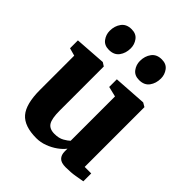

<svg xmlns="http://www.w3.org/2000/svg" viewBox="-227 -954 1102 1102"><g transform="rotate(45 324.5 -403.0)"><path d="M490 10Q453.5 10 437.8 -6Q422 -22 422 -51V-73Q407 -52.5 380.2 -33.2Q353.5 -14 320.5 -1.5Q287.5 11 253 11Q155 11 113.5 -37.5Q72 -86 72 -200V-478L25 -491V-555L213 -568H214L236 -554V-196Q236 -131 252.2 -105.5Q268.5 -80 309 -80Q345 -80 368.5 -93.5Q392 -107 403 -118V-478L341 -493V-555L539 -568H542L566 -554V-69H619V-5Q600.5 -1.5 566.8 4.2Q533 10 490 10ZM188.5 -642Q152 -642 133.5 -667Q115 -692 115 -723Q115 -762.5 135.8 -790.5Q156.5 -818.5 197.5 -818.5H198.5Q235 -818.5 253.5 -793.5Q272 -768.5 272 -737.5Q272 -698 251.5 -670Q231 -642 189.5 -642ZM433.5 -642Q397 -642 378.5 -667Q360 -692 360 -723Q360 -762.5 380.8 -790.5Q401.5 -818.5 442.5 -818.5H443.5Q480 -818.5 498.5 -793.5Q517 -768.5 517 -737.5Q517 -698 496.5 -670Q476 -642 434.5 -642Z"/></g></svg>

Font: Merriweather Black
Style: Regular
Weight: 900
Designer: Eben Sorkin
Foundry: Eben Sorkin
Version: Version 2.200;gftools[0.9.31]